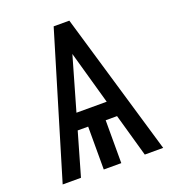

<svg xmlns="http://www.w3.org/2000/svg" viewBox="-131 -805 791 900"><g transform="rotate(-20 264.0 -355.5)"><path d="M376 -213.9 436.5 0H528.3L318.8 -710.9H240.7L26.9 0H118.2L179.7 -213.9H231.9V0H319.3V-213.9ZM202.6 -293.9 278.8 -559.1 353.5 -293.9Z"/></g></svg>

Font: Roboto Condensed
Style: Regular
Weight: 400
Designer: Google
Version: Version 2.134; 2016